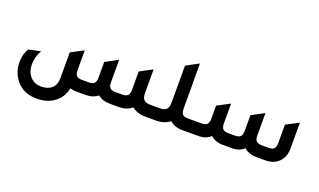

<svg xmlns="http://www.w3.org/2000/svg" viewBox="-83 -1130 2997 1804"><g transform="rotate(20 1415.5 -227.5)"><path d="M1363 -121H1455V0H1356Q1276 0 1221 -44Q1174 -2 1097 0H1002Q928 0 881 -39Q834 -1 763 0H667Q633 0 604 -9Q585 87 507 142Q437 190 337 190Q202 190 128 95Q70 21 70 -79Q70 -158 107 -217L227 -242Q187 -174 187 -99Q187 -23 230 24Q271 69 337 69Q406 69 444.5 34Q483 -1 483 -64V-325L609 -391V-193Q609 -154 625.5 -137.5Q642 -121 680 -121H747Q785 -121 801.5 -137.5Q818 -154 818 -193V-351L943 -418V-193Q943 -154 959.5 -137.5Q976 -121 1014 -121H1082Q1120 -121 1136.5 -137.5Q1153 -154 1153 -193V-378L1278 -444V-209Q1278 -161 1297.5 -141Q1317 -121 1363 -121Z M1739 -121H1829V0H1727Q1649 0 1600 -44Q1545 0 1465 0H1395V-121H1458Q1504 -121 1523.5 -141Q1543 -161 1543 -209V-578L1668 -645V-443L1669 -444V-193Q1669 -154 1685 -137.5Q1701 -121 1739 -121Z M1769 0V-121H1875Q1913 -121 1929.5 -137.5Q1946 -154 1946 -193V-325L2072 -391V-193Q2072 -154 2088 -137.5Q2104 -121 2142 -121H2210Q2248 -121 2264 -137.5Q2280 -154 2280 -193V-351L2406 -418V-193Q2406 -154 2422.5 -137.5Q2439 -121 2477 -121H2545Q2583 -121 2599 -137.5Q2615 -154 2615 -193V-378L2741 -444V-187Q2741 -98 2687 -47Q2640 -2 2563 0H2464Q2390 0 2343 -44Q2300 -1 2229 0H2130Q2056 0 2009 -44Q1962 0 1888 0Z"/></g></svg>

Font: Tajawal
Style: Bold
Weight: 700
Designer: Boutros Fonts
Foundry: Created by Boutros International 2017
Version: Version 1.700